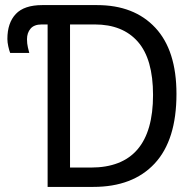

<svg xmlns="http://www.w3.org/2000/svg" viewBox="-20 -734 770 754"><path d="M167 0V-638H144Q114 -638 100 -621.5Q86 -605 86 -580Q86 -563 89.5 -548Q93 -533 95 -526H20Q16 -536 12.5 -552Q9 -568 9 -581Q9 -644 42 -679Q75 -714 146 -714H361Q507 -714 590 -625Q673 -536 673 -365Q673 -184 587.5 -92Q502 0 346 0ZM337 -76Q581 -76 581 -361Q581 -502 521.5 -570Q462 -638 352 -638H255V-76Z"/></svg>

Font: Noto Sans SemiCondensed
Style: Regular
Weight: 400
Width: 4
Designer: Monotype Design Team
Foundry: Monotype Imaging Inc.
Version: Version 2.013; ttfautohint (v1.8.4.7-5d5b)